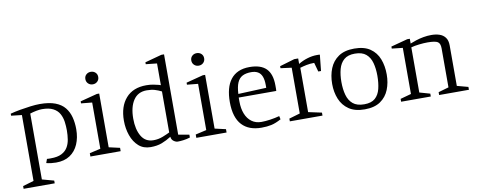

<svg xmlns="http://www.w3.org/2000/svg" viewBox="-72 -1073 3949 1587"><g transform="rotate(-10 1902.5 -279.5)"><path d="M17 167V144L109 117V-436L20 -446V-463Q57 -473 102 -481Q147 -489 191.5 -494.5Q236 -500 270 -500Q348 -500 399 -480.5Q450 -461 478.5 -425.5Q507 -390 519 -343.5Q531 -297 531 -243Q531 -172 507 -117Q483 -62 436.5 -31Q390 0 320 0Q301 0 279.5 -2.5Q258 -5 238 -10L250 -43Q257 -42 266.5 -42Q276 -42 283 -42Q339 -42 372.5 -59Q406 -76 423.5 -104.5Q441 -133 447 -170Q453 -207 453 -247Q453 -283 448 -319.5Q443 -356 426 -387Q409 -418 374 -436.5Q339 -455 280 -455Q261 -455 234 -450Q207 -445 179 -436V117L278 144V167Z M607 0V-28L699 -49V-437L607 -446V-463L749 -500H769V-49L861 -28V0ZM731 -584Q708 -584 692.5 -599Q677 -614 677 -637Q677 -660 692.5 -674.5Q708 -689 731 -689Q754 -689 769.5 -674.5Q785 -660 785 -637Q785 -614 769.5 -599Q754 -584 731 -584Z M1112 10Q1052 10 1012 -25.5Q972 -61 951.5 -119Q931 -177 931 -243Q931 -362 991.5 -431Q1052 -500 1163 -500Q1194 -500 1221.5 -495Q1249 -490 1266.5 -485Q1284 -480 1283 -479V-662L1190 -672V-688L1330 -726H1353V-52L1444 -36V-12Q1416 -3 1388 0.5Q1360 4 1340 4Q1324 4 1306 -9Q1288 -22 1286 -46Q1247 -21 1206.5 -5.5Q1166 10 1112 10ZM1145 -42Q1186 -42 1224 -57Q1262 -72 1283 -83V-427Q1256 -441 1227 -449.5Q1198 -458 1159 -458Q1086 -458 1048 -401Q1010 -344 1010 -246Q1010 -156 1043.5 -99Q1077 -42 1145 -42Z M1496 0V-28L1588 -49V-437L1496 -446V-463L1638 -500H1658V-49L1750 -28V0ZM1620 -584Q1597 -584 1581.5 -599Q1566 -614 1566 -637Q1566 -660 1581.5 -674.5Q1597 -689 1620 -689Q1643 -689 1658.5 -674.5Q1674 -660 1674 -637Q1674 -614 1658.5 -599Q1643 -584 1620 -584Z M2042 11Q1990 11 1949 -4Q1908 -19 1879 -50Q1850 -81 1835 -129Q1820 -177 1820 -243Q1820 -303 1832.5 -350.5Q1845 -398 1871 -431.5Q1897 -465 1936.5 -482.5Q1976 -500 2030 -500Q2124 -500 2169.5 -454.5Q2215 -409 2215 -313Q2215 -305 2215 -298Q2215 -291 2215 -284Q2215 -277 2214 -267H1899V-233Q1899 -175 1916.5 -130.5Q1934 -86 1968 -61Q2002 -36 2049 -36Q2082 -36 2123.5 -42Q2165 -48 2202 -58L2208 -30Q2162 -5 2125.5 3Q2089 11 2042 11ZM1901 -297 2137 -307V-330Q2137 -374 2126 -402Q2115 -430 2092.5 -443Q2070 -456 2037 -456Q1992 -456 1963 -441Q1934 -426 1919 -391Q1904 -356 1901 -297Z M2281 0V-23L2373 -50V-434L2281 -446V-463L2406 -500H2439V-454Q2474 -476 2515.5 -488.5Q2557 -501 2595 -501Q2603 -501 2608.5 -501Q2614 -501 2621 -500L2607 -365H2584L2563 -441Q2529 -441 2499 -435Q2469 -429 2443 -421V-49L2555 -25V0Z M2909 10Q2827 10 2776.5 -24.5Q2726 -59 2702.5 -116.5Q2679 -174 2679 -243Q2679 -315 2702.5 -373Q2726 -431 2776.5 -465.5Q2827 -500 2909 -500Q2992 -500 3042 -465.5Q3092 -431 3114.5 -373Q3137 -315 3137 -243Q3137 -174 3114 -116.5Q3091 -59 3041 -24.5Q2991 10 2909 10ZM2912 -32Q2972 -32 3003.5 -60Q3035 -88 3047 -136.5Q3059 -185 3059 -246Q3059 -306 3046 -354Q3033 -402 3000 -430Q2967 -458 2906 -458Q2848 -458 2815.5 -430Q2783 -402 2770 -354Q2757 -306 2757 -246Q2757 -185 2770.5 -136.5Q2784 -88 2817.5 -60Q2851 -32 2912 -32Z M3215 0V-24L3306 -49V-436L3215 -446V-463L3354 -500H3376V-460Q3398 -469 3427 -478.5Q3456 -488 3489.5 -494Q3523 -500 3556 -500Q3593 -500 3623.5 -490Q3654 -480 3672.5 -455.5Q3691 -431 3691 -389V-49L3784 -24V0H3534V-24L3621 -49V-377Q3621 -418 3599.5 -431.5Q3578 -445 3514 -445Q3483 -445 3444 -440.5Q3405 -436 3376 -428V-49L3464 -24V0Z"/></g></svg>

Font: Manuale Light
Style: Regular
Weight: 300
Designer: Eduardo Tunni / Pablo Cosgaya
Foundry: Eduardo Tunni / Pablo Cosgaya
Version: Version 1.002